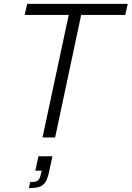

<svg xmlns="http://www.w3.org/2000/svg" viewBox="-20 -708 678 989"><path d="M334 -631 199 0H264L398 -631H625L638 -688H120L107 -631ZM135 230 129 261C202 261 220 242 235 167L250 97H178L162 171H195L191 188C183 222 174 230 135 230Z"/></svg>

Font: Saira UNSAM Light Italic
Style: Regular
Weight: 300
Italic angle: -12°
Designer: Hector Gatti with collaboration of the Omnibus-Type team
Foundry: Omnibus-Type
Version: Version 0.072;PS 000.072;hotconv 1.0.88;makeotf.lib2.5.64775